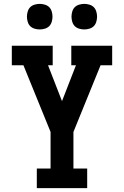

<svg xmlns="http://www.w3.org/2000/svg" viewBox="-20 -971 640 991"><path d="M170 0V-101H241V-290L101 -634H41V-735H252V-634H228L300 -449L372 -634H348V-735H559V-634H499L359 -290V-101H430V0ZM415 -819Q402 -819 388.5 -823Q375 -827 366 -836Q357 -845 353 -858.5Q349 -872 349 -885Q349 -898 353 -911.5Q357 -925 366 -934Q375 -943 388.5 -947Q402 -951 415 -951Q428 -951 441.5 -947Q455 -943 464 -934Q473 -925 477 -911.5Q481 -898 481 -885Q481 -872 477 -858.5Q473 -845 464 -836Q455 -827 441.5 -823Q428 -819 415 -819ZM185 -819Q172 -819 158.5 -823Q145 -827 136 -836Q127 -845 123 -858.5Q119 -872 119 -885Q119 -898 123 -911.5Q127 -925 136 -934Q145 -943 158.5 -947Q172 -951 185 -951Q198 -951 211.5 -947Q225 -943 234 -934Q243 -925 247 -911.5Q251 -898 251 -885Q251 -872 247 -858.5Q243 -845 234 -836Q225 -827 211.5 -823Q198 -819 185 -819Z"/></svg>

Font: Iosevka Plex Etoile
Style: Bold
Weight: 700
Designer: Belleve Invis
Foundry: Belleve Invis
Version: Version 25.1.1; ttfautohint (v1.8.4)